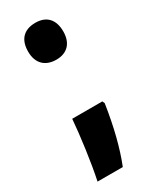

<svg xmlns="http://www.w3.org/2000/svg" viewBox="-183 -605 635 790"><g transform="rotate(-30 134.5 -210.0)"><path d="M51 -469C51 -413 83 -382 136 -382C187 -382 218 -413 218 -469C218 -525 189 -557 136 -557C80 -557 51 -525 51 -469ZM218 -128 213 -139H70C64 -63 48 58 31 137H151C180 64 202 -23 218 -128Z"/></g></svg>

Font: Noto Sans Myanmar ExtraCondensed ExtraBold
Style: Regular
Weight: 800
Width: 2
Designer: Monotype Design Team
Foundry: Monotype Imaging Inc.
Version: Version 2.107